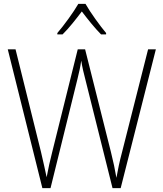

<svg xmlns="http://www.w3.org/2000/svg" viewBox="-20 -968 841 988"><path d="M420 -948H383C359 -906 308 -836 275 -798V-791H302C335 -823 373 -872 401 -909C430 -871 467 -824 500 -791H526V-798C497 -832 444 -905 420 -948ZM782 -714H742L608 -185C595 -136 587 -98 579 -53C571 -99 564 -133 551 -185L418 -714H380L249 -187C238 -145 228 -99 220 -56C213 -90 204 -130 191 -186L60 -714H20L198 0H240L379 -563C387 -596 393 -621 398 -656C404 -618 411 -591 421 -552L559 0H601Z"/></svg>

Font: Noto Sans Lao UI SemCond ExtLt
Style: Regular
Weight: 200
Width: 4
Designer: Monotype Design Team
Foundry: Monotype Imaging Inc.
Version: Version 2.000